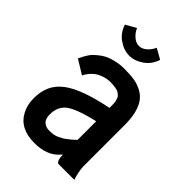

<svg xmlns="http://www.w3.org/2000/svg" viewBox="-211 -782 880 880"><g transform="rotate(45 229.0 -342.0)"><path d="M91.3 -667 141.6 -695.3Q150.9 -673.8 168.7 -658.4Q186.5 -643.1 205.8 -643.1Q225.1 -643.1 242.7 -658.4Q260.3 -673.8 269.5 -695.3L319.8 -667Q307.1 -626.5 273.7 -603.3Q240.2 -580.1 205.6 -580.1Q170.9 -580.1 137.5 -603.3Q104 -626.5 91.3 -667ZM138.7 -132.8Q138.7 -104 152.8 -91.1Q167 -78.1 188 -78.1Q209 -78.1 219.5 -80.6Q230 -83 240.2 -87.9L258.3 -97.2Q266.1 -101.6 275.9 -109.4L290 -120.6Q293.9 -124 302.7 -131.8L311.5 -140.1V-260.7Q202.1 -235.4 168.5 -206.1Q138.7 -179.7 138.7 -132.8ZM326.2 0Q311.5 -8.8 311.5 -45.4L302.2 -34.7Q260.3 10.3 182.1 10.3Q87.4 10.3 52.2 -56.6Q34.2 -89.8 34.2 -133.3Q34.2 -176.8 49.6 -210.7Q64.9 -244.6 99.6 -270.5Q162.6 -317.4 311.5 -347.2Q311.5 -381.8 309.3 -389.6Q307.1 -397.5 304.4 -404.3Q301.8 -411.1 297.9 -414.8Q293.9 -418.5 288.1 -422.9Q282.2 -427.2 274.4 -429.2Q255.4 -434.1 232.2 -434.1Q209 -434.1 188.7 -427Q168.5 -419.9 156.5 -411.1Q144.5 -402.3 134.8 -390.6Q122.1 -375 116.7 -363.3L48.3 -405.3Q69.8 -449.7 85.4 -464.6Q101.1 -479.5 116.2 -490.2Q131.3 -501 148.4 -507.3Q189.5 -522.5 231.9 -522.5Q274.4 -522.5 299.6 -517.8Q324.7 -513.2 347.4 -501.2Q370.1 -489.3 384.8 -469.2Q416 -425.8 416 -342.3V-72.8Q416 -59.1 421.1 -34.2Q426.3 -9.3 430.7 0Z"/></g></svg>

Font: News Cycle
Style: Bold
Weight: 700
Version: Version 0.5.1